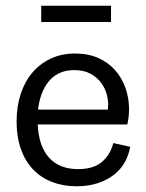

<svg xmlns="http://www.w3.org/2000/svg" viewBox="-20 -641 510 671"><path d="M435 -128Q430 -99 416 -74Q402 -49 378.5 -30.5Q355 -12 322 -1Q289 10 248 10Q201 10 162 -5Q123 -20 95.5 -49Q68 -78 53 -120Q38 -162 38 -216Q38 -268 52 -311.5Q66 -355 92.5 -386.5Q119 -418 157 -436Q195 -454 242 -454Q288 -454 323 -438.5Q358 -423 382 -396Q406 -369 418.5 -333.5Q431 -298 431 -259Q431 -233 425 -206H112Q115 -131 151 -90.5Q187 -50 253 -50Q306 -50 335.5 -74.5Q365 -99 376 -141ZM357 -258Q360 -283 354 -307.5Q348 -332 333.5 -351.5Q319 -371 296 -383.5Q273 -396 240 -396Q209 -396 186.5 -385Q164 -374 149 -355Q134 -336 125 -311Q116 -286 113 -258ZM124 -564V-621H368V-564Z"/></svg>

Font: Zilla Slab Regular
Style: Regular
Weight: 400
Designer: Typotheque.com
Foundry: Typotheque type foundry
Version: Version 1.0; 2017